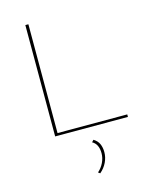

<svg xmlns="http://www.w3.org/2000/svg" viewBox="-135 -742 852 1096"><g transform="rotate(-15 291.5 -194.0)"><path d="M554 -15V0H124V-658H142V-15ZM372 159Q372 190 358 219Q344 248 318 270L307 262Q329 243 342 216Q355 189 355 161Q355 107 319 87L330 75Q353 89 362.5 110Q372 131 372 159Z"/></g></svg>

Font: Ysabeau SC Thin
Style: Regular
Weight: 200
Designer: Christian Thalmann (Catharsis Fonts)
Version: Version 0.003